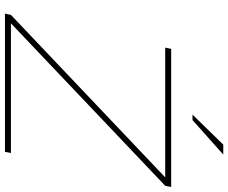

<svg xmlns="http://www.w3.org/2000/svg" viewBox="-93 -827 920 774"><g transform="rotate(90 367.0 -440.0)"><path d="M734 -670H177L172 -646H695L40 -24L35 0H592L597 -24H74L729 -646ZM442 -756H464L603 -880H563Z"/></g></svg>

Font: LT Wave Thin
Style: Italic
Weight: 100
Designer: Daniel Lyons
Version: Version 2.5 (Glyphs App)